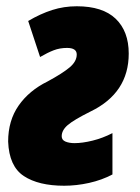

<svg xmlns="http://www.w3.org/2000/svg" viewBox="-20 -583 448 613"><path d="M6 -131Q6 -198 39.5 -246Q73 -294 132 -323Q180 -349 202.5 -368Q225 -387 225 -409Q225 -430 194 -430Q171 -430 151.5 -422.5Q132 -415 108 -401L70 -516Q109 -539 146.5 -551Q184 -563 225 -563Q308 -563 349.5 -523Q391 -483 391 -412Q391 -286 269 -227Q215 -200 196 -183.5Q177 -167 177 -148Q177 -136 189 -131Q201 -126 218 -126Q243 -126 275.5 -134Q308 -142 339 -158V-26Q305 -8 264.5 1Q224 10 185 10Q103 10 56 -21Q9 -52 6 -131Z"/></svg>

Font: Noto Sans UI CondBlack
Style: Italic
Weight: 900
Width: 3
Italic angle: -12°
Designer: Monotype Design Team
Foundry: Monotype Imaging Inc.
Version: Version 1.001